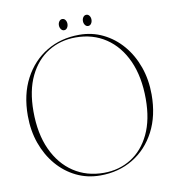

<svg xmlns="http://www.w3.org/2000/svg" viewBox="-88 -883 893 972"><g transform="rotate(-10 358.0 -397.0)"><path d="M367 -710Q433 -710 489.2 -682.5Q545.5 -655 587.5 -605.8Q629.5 -556.5 652.8 -490.8Q676 -425 676 -349Q676 -240 633.8 -159.2Q591.5 -78.5 517.8 -34.2Q444 10 350 10Q283.5 10 227 -17.5Q170.5 -45 128.5 -94.2Q86.5 -143.5 63.2 -209Q40 -274.5 40 -351Q40 -460.5 82.5 -541Q125 -621.5 198.8 -665.8Q272.5 -710 367 -710ZM643 -332Q643 -446 605.8 -528.5Q568.5 -611 501.8 -655.5Q435 -700 347 -700Q268 -700 205.8 -661.5Q143.5 -623 107.8 -549Q72 -475 72 -368Q72 -253.5 109.8 -171.2Q147.5 -89 214.5 -44.5Q281.5 0 370 0Q448.5 0 510.2 -38.5Q572 -77 607.5 -151.2Q643 -225.5 643 -332ZM296.5 -746Q287 -746 280.8 -754.8Q274.5 -763.5 274.5 -775Q274.5 -786.5 280.8 -795Q287 -803.5 296.5 -803.5Q306.5 -803.5 312.5 -795Q318.5 -786.5 318.5 -775Q318.5 -763.5 312.5 -754.8Q306.5 -746 296.5 -746ZM420 -746Q410.5 -746 404.2 -754.8Q398 -763.5 398 -775Q398 -786.5 404.2 -795Q410.5 -803.5 420 -803.5Q430 -803.5 436 -795Q442 -786.5 442 -775Q442 -763.5 436 -754.8Q430 -746 420 -746Z"/></g></svg>

Font: Fraunces 144pt Thin
Style: Regular
Weight: 100
Version: Version 1.000;[f99f86859]